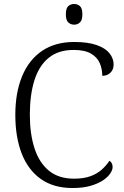

<svg xmlns="http://www.w3.org/2000/svg" viewBox="-20 -935 625 965"><path d="M344 10Q249 10 185 -35.5Q121 -81 89 -163.5Q57 -246 57 -358Q57 -469 91 -551.5Q125 -634 191 -679Q257 -724 353 -724Q422 -724 466 -708.5Q510 -693 530.5 -667Q551 -641 551 -611Q551 -585 535 -569.5Q519 -554 494 -554Q494 -589 481 -618.5Q468 -648 436.5 -666Q405 -684 350 -684Q274 -684 225.5 -645Q177 -606 153.5 -533Q130 -460 130 -358Q130 -262 153.5 -189.5Q177 -117 226 -77Q275 -37 352 -37Q401 -37 435 -49.5Q469 -62 492 -83Q515 -104 530 -127Q537 -123 541.5 -115Q546 -107 546 -95Q546 -81 534 -63Q522 -45 497.5 -28.5Q473 -12 435 -1Q397 10 344 10ZM353 -811Q335 -811 323 -822.5Q311 -834 311 -863Q311 -893 323 -904Q335 -915 353 -915Q370 -915 382 -904Q394 -893 394 -863Q394 -834 382 -822.5Q370 -811 353 -811Z"/></svg>

Font: Noto Serif Kannada Light
Style: Regular
Weight: 300
Version: Version 2.003